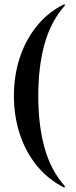

<svg xmlns="http://www.w3.org/2000/svg" viewBox="-20 -745 349 883"><path d="M44 -304Q44 -398 71 -480Q98 -562 149.5 -625.5Q201 -689 274 -725Q276 -726 278 -723.5Q280 -721 278 -719Q214 -647 185 -543Q156 -439 156 -304Q156 -169 185 -65Q214 39 278 111Q280 112 278 115Q276 118 274 117Q201 80 149.5 17Q98 -46 71 -128.5Q44 -211 44 -304Z"/></svg>

Font: Cormorant Garamond Light
Style: Bold
Weight: 700
Version: Version 4.001